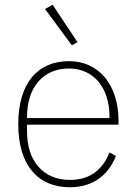

<svg xmlns="http://www.w3.org/2000/svg" viewBox="-20 -778 577 810"><path d="M275 12C140 12 57 -81 57 -254C57 -426 138 -520 271 -520C334 -520 386 -495 423 -451C459 -407 480 -344 480 -268V-252H94V-225C94 -162 110 -111 142 -75C173 -39 218 -19 275 -19C356 -19 411 -58 442 -135L469 -120C438 -40 372 12 275 12ZM271 -489C215 -489 172 -469 141 -433C110 -397 94 -345 94 -284V-280H442V-286C442 -347 425 -398 395 -434C365 -469 322 -489 271 -489ZM170 -740 202 -758 307 -600 283 -587Z"/></svg>

Font: Plexus Sans ExtraLight
Style: Regular
Weight: 250
Version: Version 2.001;PS 002.001;hotconv 1.0.70;makeotf.lib2.5.58329